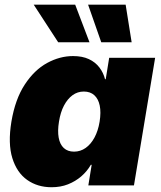

<svg xmlns="http://www.w3.org/2000/svg" viewBox="-20 -786 682 814"><path d="M198.7 7.8Q139.2 7.8 95.2 -23.2Q51.3 -54.2 32.2 -116Q13.2 -177.7 28.3 -270Q44.4 -365.7 85 -427.5Q125.5 -489.3 179.4 -518.8Q233.4 -548.3 289.6 -548.3Q329.1 -548.3 356.7 -535.4Q384.3 -522.5 401.4 -500Q418.5 -477.5 425.3 -450.2H428.2L442.9 -541H637.7L547.9 0H354.5L368.7 -87.4H365.2Q349.1 -59.6 324.5 -38.3Q299.8 -17.1 268.3 -4.6Q236.8 7.8 198.7 7.8ZM293.9 -143.1Q320.8 -143.1 343 -158.7Q365.2 -174.3 380.6 -202.9Q396 -231.4 402.3 -270Q408.7 -310.1 402.8 -338.4Q397 -366.7 379.9 -382.3Q362.8 -397.9 335.4 -397.9Q308.6 -397.9 287.4 -382.3Q266.1 -366.7 251.2 -338.4Q236.3 -310.1 230 -270Q223.6 -231 228.8 -202.4Q233.9 -173.8 250.5 -158.4Q267.1 -143.1 293.9 -143.1ZM409.2 -606.9 353.5 -766.1H512.7L538.1 -606.9ZM226.6 -606.9 123 -766.1H298.8L359.4 -606.9Z"/></svg>

Font: Inter 17pt Black
Style: Italic
Weight: 900
Italic angle: -9.3988°
Version: Version 4.001;git-66647c0bb